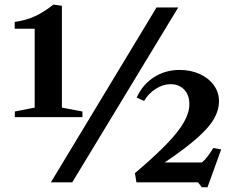

<svg xmlns="http://www.w3.org/2000/svg" viewBox="-20 -794 1020 836"><path d="M201.5 0 661.5 -761.5H756L294.5 0ZM44.5 -284V-308.5L131 -325.5V-669H44V-698.5Q94.5 -705.5 133.8 -724Q173 -742.5 212.5 -774L249.5 -769V-325.5L339 -308.5V-284ZM859 21.5 842 0H574L567.5 -40Q653.5 -113 705.5 -166.8Q757.5 -220.5 781 -262.2Q804.5 -304 804.5 -340.5Q804.5 -380.5 782 -404Q759.5 -427.5 722 -427.5Q690 -427.5 658 -407Q626 -386.5 607.5 -354.5L575 -369Q600.5 -425.5 650 -457.5Q699.5 -489.5 762 -489.5Q810.5 -489.5 849.5 -471.8Q888.5 -454 911 -423Q933.5 -392 933.5 -353.5Q933.5 -315 911.8 -276.8Q890 -238.5 838.2 -192.8Q786.5 -147 697 -86.5H859Q871.5 -96.5 883.2 -112Q895 -127.5 908.5 -149.5L943 -143.5L883.5 21.5Z"/></svg>

Font: Libre Caslon Text SemiBold
Style: Regular
Weight: 600
Designer: Pablo Impallari, Rodrigo Fuenzalida, Katja Schimmel
Foundry: Pablo Impallari, Rodrigo Fuenzalida
Version: Version 2.000